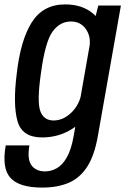

<svg xmlns="http://www.w3.org/2000/svg" viewBox="-52 -620 568 871"><path d="M139.5 231Q35.5 231 -4.5 187Q-44.5 143 -26 39.5H81.5Q70.5 102 90.8 129.8Q111 157.5 152.5 157.5Q180 157.5 205.5 143.2Q231 129 251 94.2Q271 59.5 282 -2L289.5 -45Q286 -42 282 -39.5Q218 3.5 139 3.5Q47.5 3.5 27 -71.8Q6.5 -147 23.5 -282Q40.5 -437 92 -518.5Q143.5 -600 243.5 -600Q322.5 -600 372 -557Q377.5 -552 382 -547.5L394 -595H496.5L392 -3.5Q376.5 86 343 137.2Q309.5 188.5 258.5 209.8Q207.5 231 139.5 231ZM355 -416Q359 -457 338 -487.5Q313.5 -522.5 270 -522.5Q220 -522.5 186.5 -476.8Q153 -431 134 -290Q115 -159 130.8 -116.2Q146.5 -73.5 191 -73.5Q234.5 -73.5 271 -108.5Q302.5 -139 313.5 -180Z"/></svg>

Font: Anybody Medium
Style: Italic
Weight: 500
Italic angle: -10°
Designer: Tyler Finck
Foundry: Etcetera Type Company
Version: Version 1.010; ttfautohint (v1.8.3) -l 8 -r 50 -G 200 -x 14 